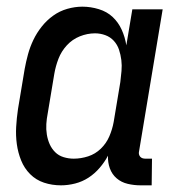

<svg xmlns="http://www.w3.org/2000/svg" viewBox="-20 -548 540 576"><path d="M163 8Q136 8 112 0Q88 -8 70.5 -25.5Q53 -43 43.5 -66.5Q34 -90 30.5 -115.5Q27 -141 28.5 -167.5Q30 -194 34 -221L54 -341Q58 -363 64 -385Q70 -407 80 -428Q90 -449 105 -468Q120 -487 139.5 -501Q159 -515 182 -521.5Q205 -528 227 -528Q252 -528 276.5 -520.5Q301 -513 318 -497Q335 -481 345 -459Q355 -437 359 -412L377 -520H468L397 -93Q396 -89 397 -85Q398 -81 400.5 -78Q403 -75 407 -73.5Q411 -72 416 -72H436L435 8H402Q382 8 363 3.5Q344 -1 330 -13Q316 -25 309.5 -43Q303 -61 304 -81Q294 -62 279 -44.5Q264 -27 245.5 -15Q227 -3 205.5 2.5Q184 8 163 8ZM201 -72Q223 -72 244.5 -79Q266 -86 282.5 -102Q299 -118 308 -139Q317 -160 321 -182L341 -302Q343 -318 344.5 -335Q346 -352 344 -368Q342 -384 337 -399Q332 -414 321.5 -425.5Q311 -437 296 -442.5Q281 -448 265 -448Q242 -448 219.5 -439Q197 -430 180.5 -412Q164 -394 155.5 -372Q147 -350 143 -327L123 -207Q120 -192 119 -176Q118 -160 120.5 -144.5Q123 -129 129 -115.5Q135 -102 145.5 -91.5Q156 -81 171 -76.5Q186 -72 201 -72Z"/></svg>

Font: Iosevka Medium
Style: Italic
Weight: 500
Italic angle: -9°
Monospace: yes
Designer: Belleve Invis
Foundry: Belleve Invis
Version: Version 32.5.0; ttfautohint (v1.8.4)